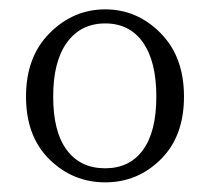

<svg xmlns="http://www.w3.org/2000/svg" viewBox="-20 -834 437 400"><path d="M199.2 -483.4Q250 -483.4 277.8 -521.5Q305.7 -559.6 305.7 -632.8Q305.7 -706.1 277.8 -745.6Q250 -785.2 199.2 -785.2Q148.4 -785.2 119.6 -745.6Q90.8 -706.1 90.8 -632.8Q90.8 -559.6 119.1 -521.5Q147.5 -483.4 199.2 -483.4ZM83.5 -765.1Q132.8 -814.5 199.2 -814.5Q265.6 -814.5 314.5 -765.1Q363.3 -715.8 363.3 -632.8Q363.3 -549.8 314.9 -502Q266.6 -454.1 199.2 -454.1Q131.8 -454.1 83 -502Q34.2 -549.8 34.2 -632.8Q34.2 -715.8 83.5 -765.1Z"/></svg>

Font: GenYoMin TW TTF Light
Style: Regular
Weight: 300
Version: Version 1.300